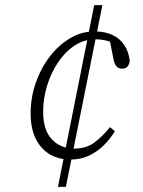

<svg xmlns="http://www.w3.org/2000/svg" viewBox="-20 -685 562 752"><path d="M100 -241Q100 -303 120 -360.5Q140 -418 175 -463.5Q210 -509 255 -535.5Q300 -562 350 -562Q390 -562 419.5 -548.5Q449 -535 466.5 -509Q484 -483 488 -448Q487 -433 479.5 -424.5Q472 -416 459 -416Q443 -416 435 -426.5Q427 -437 424 -456L408 -536L439 -509Q421 -519 400 -525Q379 -531 353 -531Q309 -531 271.5 -506Q234 -481 206.5 -439.5Q179 -398 164 -348Q149 -298 149 -247Q149 -175 183.5 -139Q218 -103 271 -103Q318 -103 350 -127Q382 -151 411 -187L430 -171Q411 -140 385.5 -115Q360 -90 327.5 -75Q295 -60 255 -60Q212 -60 177 -79.5Q142 -99 121 -139.5Q100 -180 100 -241ZM238 47H207L349 -665H381Z"/></svg>

Font: Source Serif 4 Light
Style: Italic
Weight: 300
Italic angle: -12°
Designer: Frank Grießhammer
Foundry: Adobe Systems Incorporated
Version: Version 4.004;hotconv 1.0.116;makeotfexe 2.5.65601